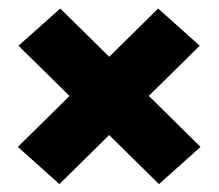

<svg xmlns="http://www.w3.org/2000/svg" viewBox="-20 -538 526 462"><path d="M462.5 -184.5 362.5 -95 24.5 -428 125 -517.5ZM23 -184.5 360.5 -517.5 460.5 -428 123 -95Z"/></svg>

Font: Anek Gurmukhi Medium ExtraBold
Style: Regular
Weight: 800
Version: Version 1.003